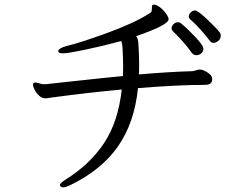

<svg xmlns="http://www.w3.org/2000/svg" viewBox="-20 -753 1040 828"><path d="M901 -568Q891 -568 884 -578Q870 -597 845.5 -624.5Q821 -652 800 -670Q794 -675 794 -682Q794 -691 802.5 -699.5Q811 -708 821 -708Q833 -708 873.5 -669.5Q914 -631 927 -614Q932 -609 932 -599Q932 -585 921 -576.5Q910 -568 901 -568ZM130 -397H133Q138 -397 149.5 -393.5Q161 -390 165 -390H172Q183 -390 188 -391Q211 -393 261 -399Q301 -403 363 -410Q425 -417 510 -425Q511 -439 511 -468Q511 -507 508 -552Q506 -573 502 -576Q434 -557 353.5 -540Q273 -523 252 -523Q231 -523 231 -532Q231 -538 240.5 -544Q250 -550 265 -554Q328 -569 444 -611.5Q560 -654 624 -695Q631 -698 633 -703Q635 -708 635 -716V-721Q635 -731 639 -732Q641 -733 644 -733Q655 -733 670 -721.5Q685 -710 696 -694.5Q707 -679 707 -670Q707 -645 567 -597Q576 -589 577 -560Q580 -517 580 -476Q580 -446 579 -432Q706 -443 808 -446Q814 -446 824.5 -449.5Q835 -453 840 -453H844Q857 -452 875.5 -440Q894 -428 895 -415V-410Q895 -387 863 -387Q747 -387 575 -373Q560 -224 489 -122Q418 -20 282 46Q262 55 252 55Q245 55 240 50Q238 46 238 45Q238 38 262 22Q369 -45 429.5 -137Q490 -229 505 -367Q354 -353 200 -332Q194 -331 188 -330Q182 -329 176 -329Q161 -329 148.5 -340.5Q136 -352 129 -366.5Q122 -381 122 -387Q122 -396 130 -397ZM747 -657Q756 -657 761 -652Q787 -631 822 -594Q857 -557 857 -543Q857 -530 847.5 -522.5Q838 -515 827 -515Q816 -515 808 -524Q774 -572 726 -618Q720 -624 720 -631Q720 -641 728.5 -649Q737 -657 747 -657Z"/></svg>

Font: Iansui 0.93
Style: Regular
Weight: 400
Designer: But Ko / Fontworks Inc.
Foundry: zi-hi.com / Fontworks Inc.
Version: Version 0.931